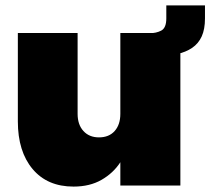

<svg xmlns="http://www.w3.org/2000/svg" viewBox="-20 -686 778 710"><path d="M647 -564V0H425V-86Q399 -46 355.5 -21Q312 4 252 4Q155 4 100.5 -61Q46 -126 46 -237V-564H267V-265Q267 -225 288.5 -201.5Q310 -178 346 -178Q383 -178 404 -201.5Q425 -225 425 -265V-564ZM473 -563H531Q558 -563 576.5 -573Q595 -583 595 -618V-666H738V-618Q738 -578 726 -551.5Q714 -525 690.5 -509Q667 -493 634 -486Q601 -479 559 -479H538Z"/></svg>

Font: Fz Poppins Black
Style: Regular
Weight: 900
Designer: Ninad Kale (Devanagari), Jonny Pinhorn (Latin)
Foundry: Indian Type Foundry
Version: Vit hóa bi Vntype.Com & FontZin.Com